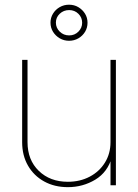

<svg xmlns="http://www.w3.org/2000/svg" viewBox="-20 -772 575 800"><path d="M262.7 7.8Q207 7.8 164.1 -15.9Q121.1 -39.6 96.7 -81.8Q72.3 -124 72.3 -179.7V-522.5H94.7V-179.7Q94.7 -105.5 141.6 -60.1Q188.5 -14.6 262.7 -14.6Q313.5 -14.6 353.8 -35.9Q394 -57.1 417.2 -94.5Q440.4 -131.8 440.4 -179.7V-522.5H462.9V0H440.4V-117.2H446.3Q428.7 -54.7 377 -23.4Q325.2 7.8 262.7 7.8ZM267.6 -602.1Q246.6 -602.1 229 -612.3Q211.4 -622.6 200.9 -639.6Q190.4 -656.7 190.4 -677.7Q190.4 -698.2 200.9 -715.3Q211.4 -732.4 229 -742.4Q246.6 -752.4 267.6 -752.4Q289.1 -752.4 306.4 -742.2Q323.7 -731.9 334.2 -715.1Q344.7 -698.2 344.7 -677.2Q344.7 -656.7 334.5 -639.6Q324.2 -622.6 306.6 -612.3Q289.1 -602.1 267.6 -602.1ZM268.1 -624.5Q291 -624.5 306.6 -640.1Q322.3 -655.8 322.3 -677.2Q322.3 -699.2 306.6 -714.6Q291 -730 268.1 -730Q245.1 -730 229 -714.8Q212.9 -699.7 212.9 -677.7Q212.9 -655.8 229 -640.1Q245.1 -624.5 268.1 -624.5Z"/></svg>

Font: Inter 28pt Thin
Style: Regular
Weight: 250
Designer: Rasmus Andersson
Foundry: rsms
Version: Version 4.001;git-66647c0bb